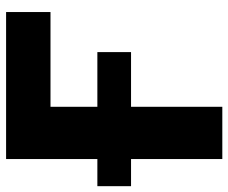

<svg xmlns="http://www.w3.org/2000/svg" viewBox="-125 -687 768 646"><g transform="rotate(-90 259.0 -364.0)"><path d="M541.5 -727.5V-578.1H222.7V0H46.9V-727.5ZM-44.4 -307.1V-420.4H406.7V-307.1Z"/></g></svg>

Font: Inter Display ExtraBold
Style: Regular
Weight: 800
Designer: Rasmus Andersson
Foundry: rsms
Version: Version 4.000;git-a52131595